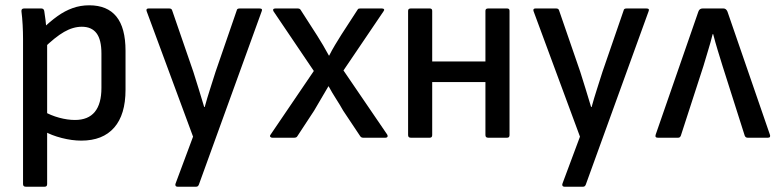

<svg xmlns="http://www.w3.org/2000/svg" viewBox="-20 -520 2934 725"><path d="M287 11Q252 11 213 1Q174 -9 146 -25L144 -100Q172 -84 203.5 -75.5Q235 -67 263 -67Q313 -67 338 -97.5Q363 -128 363 -188V-318Q363 -370 344.5 -394.5Q326 -419 289 -419Q256 -419 222 -399.5Q188 -380 143 -336L138 -409Q169 -439 197 -459Q225 -479 254.5 -489.5Q284 -500 317 -500Q385 -500 419.5 -457.5Q454 -415 454 -328V-181Q454 -87 411 -38Q368 11 287 11ZM77 185Q67 185 67 175V-373Q67 -398 65.5 -426Q64 -454 61 -477Q60 -488 71 -488H136Q145 -488 147 -479Q149 -466 152 -443.5Q155 -421 154 -408L158 -365V175Q158 185 149 185Z M650 185Q645 185 643 181.5Q641 178 643 173L709 -4L534 -477Q530 -488 541 -488H619Q628 -488 630 -481L710 -249Q720 -218 730.5 -183.5Q741 -149 751 -116H753Q762 -149 773 -183Q784 -217 794 -249L874 -481Q875 -488 885 -488H960Q973 -488 968 -477L731 177Q728 185 721 185Z M1008 0Q1003 0 1000.5 -3.5Q998 -7 1002 -12L1165 -252L1013 -477Q1010 -482 1012 -485Q1014 -488 1020 -488H1104Q1112 -488 1115 -483L1178 -385Q1189 -368 1200 -349Q1211 -330 1222 -310H1223Q1233 -330 1245 -350Q1257 -370 1269 -389L1330 -483Q1332 -487 1335 -487.5Q1338 -488 1341 -488H1422Q1428 -488 1430 -485Q1432 -482 1428 -477L1277 -254L1442 -12Q1445 -7 1443 -3.5Q1441 0 1436 0H1351Q1344 0 1340 -6L1276 -102Q1263 -125 1248.5 -147.5Q1234 -170 1221 -194H1220Q1207 -171 1193 -148Q1179 -125 1166 -102L1103 -6Q1100 0 1091 0Z M1823 0Q1813 0 1813 -10V-479Q1813 -488 1823 -488H1895Q1904 -488 1904 -479V-10Q1904 0 1895 0ZM1531 0Q1521 0 1521 -10V-479Q1521 -488 1531 -488H1603Q1612 -488 1612 -479V-10Q1612 0 1603 0ZM1599 -210V-288H1829V-210Z M2111 185Q2106 185 2104 181.5Q2102 178 2104 173L2170 -4L1995 -477Q1991 -488 2002 -488H2080Q2089 -488 2091 -481L2171 -249Q2181 -218 2191.5 -183.5Q2202 -149 2212 -116H2214Q2223 -149 2234 -183Q2245 -217 2255 -249L2335 -481Q2336 -488 2346 -488H2421Q2434 -488 2429 -477L2192 177Q2189 185 2182 185Z M2464 0Q2452 0 2456 -12L2617 -476Q2621 -488 2633 -488H2712Q2722 -488 2727 -476L2887 -12Q2889 -7 2887.5 -3.5Q2886 0 2880 0H2803Q2795 0 2792 -8L2708 -272Q2699 -301 2690 -330.5Q2681 -360 2673 -391H2671Q2663 -359 2654 -330Q2645 -301 2636 -270L2551 -8Q2548 0 2541 0Z"/></svg>

Font: Sofia Sans Semi Condensed Medium
Style: Regular
Weight: 500
Designer: Botio Nikoltchev, Ani Petrova
Foundry: lettersoup
Version: Version 4.100